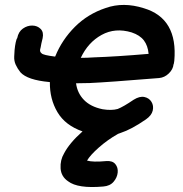

<svg xmlns="http://www.w3.org/2000/svg" viewBox="-20 -549 734 770"><path d="M394 199Q421 197 435.5 180Q450 163 452 143Q454 123 442.5 109Q431 95 406 97Q352 102 329 95Q342 73 376.5 42.5Q411 12 453 -12L464 -16Q507 -30 565 -70Q588 -86 592.5 -105.5Q597 -125 587.5 -140.5Q578 -156 559 -160Q540 -164 516 -149Q475 -121 452 -112Q427 -105 391 -111Q343 -121 316.5 -148.5Q290 -176 285 -215Q308 -215 340 -216Q409 -219 618 -236Q640 -238 657 -254.5Q674 -271 676 -291L677 -293L679 -305Q694 -475 557 -516Q475 -542 404 -517Q332 -493 280.5 -441.5Q229 -390 202 -324L201 -322Q153 -328 147 -335Q139 -341 141 -351L143 -359L146 -375L151 -396Q156 -420 143 -433Q130 -446 110 -446.5Q90 -447 72 -434.5Q54 -422 49 -396Q46 -393 43 -379Q40 -365 38.5 -348.5Q37 -332 37 -323Q36 -305 43 -289.5Q50 -274 62 -259Q90 -228 178 -220H180Q179 -152 210.5 -99Q242 -46 311 -22Q259 24 237 66Q221 93 223 126Q225 159 253 178Q292 208 394 199ZM304 -317Q333 -379 387.5 -409Q442 -439 508 -419Q541 -408 557 -387Q573 -366 576 -333Q447 -322 358 -319Q329 -317 304 -317Z"/></svg>

Font: Balsamiq Sans
Style: Italic
Weight: 400
Italic angle: -12°
Designer: Michael Angeles
Foundry: Balsamiq SRL
Version: Version 1.020; ttfautohint (v1.8.4.7-5d5b);gftools[0.9.26]